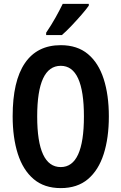

<svg xmlns="http://www.w3.org/2000/svg" viewBox="-20 -956 623 986"><path d="M539 -358Q539 -248 512.5 -165Q486 -82 431.5 -36Q377 10 292 10Q207 10 152.5 -36.5Q98 -83 71.5 -166Q45 -249 45 -359Q45 -540 108 -632Q171 -724 292 -724Q377 -724 431.5 -678.5Q486 -633 512.5 -550.5Q539 -468 539 -358ZM171 -358Q171 -98 292 -98Q411 -98 411 -358Q411 -618 292 -618Q171 -618 171 -358ZM436 -927Q422 -907 398 -879.5Q374 -852 347.5 -824Q321 -796 298 -776H217V-788Q244 -828 265 -865.5Q286 -903 302 -936H436Z"/></svg>

Font: Noto Sans Bengali ExtraCondensed SemiBold
Style: Regular
Weight: 600
Width: 2
Designer: Joana Ranito - Universal Thirst; Jelle Bosma - Monotype Design Team
Foundry: Universal Thirst ehf.
Version: Version 3.000; ttfautohint (v1.8.4.7-5d5b)